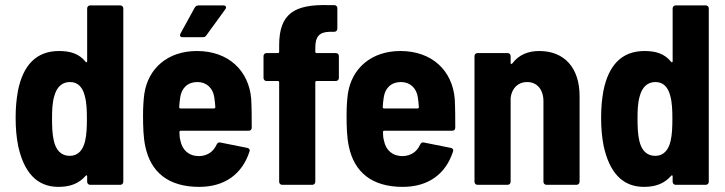

<svg xmlns="http://www.w3.org/2000/svg" viewBox="-20 -721 2829 749"><path d="M320 -688V-482C320 -478 317 -476 314 -480C288 -512 254 -522 210 -522C121 -522 70 -466 50 -367C44 -333 41 -302 41 -262C41 -221 44 -186 51 -151C73 -51 122 8 208 8C252 8 287 -4 314 -35C317 -39 320 -37 320 -33V-12C320 -5 325 0 332 0H449C456 0 461 -5 461 -12V-688C461 -695 456 -700 449 -700H332C325 -700 320 -695 320 -688ZM312 -171C304 -136 285 -113 252 -113C218 -113 198 -136 190 -172C184 -197 183 -227 183 -258C183 -291 184 -321 192 -347C201 -380 221 -401 253 -401C285 -401 303 -379 311 -346C318 -320 319 -290 319 -258C319 -226 318 -196 312 -171Z M851 -700H755C749 -700 743 -697 740 -692L684 -590C680 -582 683 -576 692 -576H771C777 -576 781 -577 785 -583L859 -685C865 -693 861 -700 851 -700ZM757 -112C716 -112 691 -136 684 -172C681 -182 680 -193 680 -206C680 -209 682 -211 685 -211H950C957 -211 962 -215 962 -223C962 -254 962 -300 960 -335C951 -445 872 -522 748 -522C635 -522 558 -455 543 -355C540 -333 538 -303 538 -274C538 -227 539 -186 547 -149C568 -50 636 8 757 8C856 8 924 -41 953 -129C956 -137 953 -142 945 -144L840 -165C832 -167 828 -163 825 -157C813 -130 790 -113 757 -112ZM750 -401C786 -401 811 -377 816 -341C818 -329 819 -316 820 -303C820 -300 818 -298 815 -298H684C681 -298 679 -300 679 -303C680 -317 681 -329 683 -341C688 -377 712 -401 750 -401Z M1290 -514H1215C1212 -514 1210 -516 1210 -519V-534C1210 -578 1225 -596 1266 -597H1284C1291 -597 1296 -602 1296 -609V-689C1296 -696 1291 -701 1284 -701H1263C1127 -705 1069 -667 1069 -544V-519C1069 -516 1067 -514 1064 -514H1020C1013 -514 1008 -509 1008 -502V-417C1008 -410 1013 -405 1020 -405H1064C1067 -405 1069 -403 1069 -400V-12C1069 -5 1074 0 1081 0H1198C1205 0 1210 -5 1210 -12V-400C1210 -403 1212 -405 1215 -405H1290C1297 -405 1302 -410 1302 -417V-502C1302 -509 1297 -514 1290 -514Z M1551 -112C1510 -112 1485 -136 1478 -172C1475 -182 1474 -193 1474 -206C1474 -209 1476 -211 1479 -211H1744C1751 -211 1756 -215 1756 -223C1756 -254 1756 -300 1754 -335C1745 -445 1666 -522 1542 -522C1429 -522 1352 -455 1337 -355C1334 -333 1332 -303 1332 -274C1332 -227 1333 -186 1341 -149C1362 -50 1430 8 1551 8C1650 8 1718 -41 1747 -129C1750 -137 1747 -142 1739 -144L1634 -165C1626 -167 1622 -163 1619 -157C1607 -130 1584 -113 1551 -112ZM1544 -401C1580 -401 1605 -377 1610 -341C1612 -329 1613 -316 1614 -303C1614 -300 1612 -298 1609 -298H1478C1475 -298 1473 -300 1473 -303C1474 -317 1475 -329 1477 -341C1482 -377 1506 -401 1544 -401Z M2084 -522C2043 -522 2005 -509 1979 -474C1975 -470 1972 -471 1972 -475V-502C1972 -509 1967 -514 1960 -514H1843C1836 -514 1831 -509 1831 -502V-12C1831 -5 1836 0 1843 0H1960C1967 0 1972 -5 1972 -12V-340C1977 -377 2001 -401 2036 -401C2075 -401 2100 -372 2100 -326V-12C2100 -5 2105 0 2112 0H2229C2236 0 2241 -5 2241 -12V-346C2241 -456 2182 -522 2084 -522Z M2604 -688V-482C2604 -478 2601 -476 2598 -480C2572 -512 2538 -522 2494 -522C2405 -522 2354 -466 2334 -367C2328 -333 2325 -302 2325 -262C2325 -221 2328 -186 2335 -151C2357 -51 2406 8 2492 8C2536 8 2571 -4 2598 -35C2601 -39 2604 -37 2604 -33V-12C2604 -5 2609 0 2616 0H2733C2740 0 2745 -5 2745 -12V-688C2745 -695 2740 -700 2733 -700H2616C2609 -700 2604 -695 2604 -688ZM2596 -171C2588 -136 2569 -113 2536 -113C2502 -113 2482 -136 2474 -172C2468 -197 2467 -227 2467 -258C2467 -291 2468 -321 2476 -347C2485 -380 2505 -401 2537 -401C2569 -401 2587 -379 2595 -346C2602 -320 2603 -290 2603 -258C2603 -226 2602 -196 2596 -171Z"/></svg>

Font: Barlow Semi Condensed
Style: Bold
Weight: 700
Width: 4
Designer: Jeremy Tribby
Foundry: Tribby Type
Version: Version 1.422;hotconv 1.0.109;makeotfexe 2.5.65596